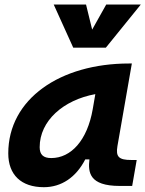

<svg xmlns="http://www.w3.org/2000/svg" viewBox="-20 -796 626 827"><path d="M168.9 10.3C244.6 10.3 307.6 -32.2 347.2 -109.4H365.2C358.9 -54.2 363.8 4.9 496.1 4.9H549.3L568.8 -106.9H545.4C491.7 -106.9 478 -120.6 485.8 -166.5L547.9 -522.5H535.6C239.3 -522.5 15.6 -370.1 15.6 -135.3C15.6 -43 71.3 10.3 168.9 10.3ZM295.4 -590.8H436L586.4 -776.4H437.5L377 -668.5L350.6 -776.4H211.4ZM200.7 -115.2C166.5 -115.2 150.9 -129.9 150.9 -162.1C150.9 -275.4 252.4 -365.2 390.6 -390.6L379.4 -325.7C356 -191.4 286.1 -115.2 200.7 -115.2Z"/></svg>

Font: Cascadia Mono PL
Style: Bold Italic
Weight: 700
Italic angle: -10°
Monospace: yes
Designer: Aaron Bell
Foundry: Saja Typeworks
Version: Version 2404.023